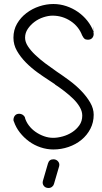

<svg xmlns="http://www.w3.org/2000/svg" viewBox="-20 -746 507 957"><path d="M445 -615V-604Q445 -595 446 -589Q446 -587 447 -586ZM246 -726Q279 -726 310.5 -715.5Q342 -705 368.5 -686.5Q395 -668 415 -643Q435 -618 446 -589V-583Q446 -581 446.5 -580Q447 -579 447 -577Q447 -565 439.5 -556.5Q432 -548 418 -548Q407 -548 401 -553Q395 -558 390 -569V-568Q373 -614 332 -641Q291 -668 242 -668Q221 -668 196.5 -660Q172 -652 152 -637Q132 -622 118.5 -602Q105 -582 105 -558Q105 -537 119 -515.5Q133 -494 155.5 -472.5Q178 -451 206 -430L263 -389Q293 -369 325.5 -345Q358 -321 385 -293Q412 -265 429.5 -235Q447 -205 447 -174Q447 -136 430.5 -104Q414 -72 386 -49Q358 -26 321.5 -13.5Q285 -1 246 -1Q214 -1 182.5 -11.5Q151 -22 125 -41Q99 -60 79 -85.5Q59 -111 49 -141V-140Q47 -146 47 -147Q47 -161 54.5 -170Q62 -179 76 -179Q85 -179 93 -174Q101 -169 105 -160H104Q110 -139 124 -120.5Q138 -102 157.5 -88.5Q177 -75 199.5 -67Q222 -59 245 -59Q267 -59 292.5 -66Q318 -73 339.5 -87Q361 -101 375.5 -121.5Q390 -142 390 -170Q390 -191 377.5 -212.5Q365 -234 345 -253.5Q325 -273 301 -291.5Q277 -310 254 -325Q255 -326 248 -330L236 -338L230 -342Q200 -361 167.5 -384.5Q135 -408 108.5 -435Q82 -462 64.5 -492.5Q47 -523 47 -558Q47 -597 65 -628Q83 -659 112 -681Q141 -703 176 -714.5Q211 -726 246 -726ZM219 69Q225 48 246 48Q260 48 269 58Q278 68 275 82L249 171Q247 179 239.5 185Q232 191 222 191Q206 191 198 180Q190 169 194 155Z"/></svg>

Font: VDS
Style: Thin
Weight: 100
Width: 0
Designer: artmaker
Foundry: artmaker
Version: Version 1.000 2012 initial release